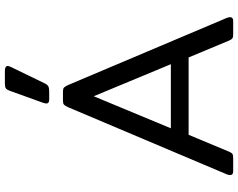

<svg xmlns="http://www.w3.org/2000/svg" viewBox="-112 -840 952 767"><g transform="rotate(-90 363.5 -456.0)"><path d="M334 -747Q334 -749 336 -757L385 -893Q389 -904 394.5 -908Q400 -912 414 -912H465Q484 -912 484 -900Q484 -898 480 -888L414 -752Q409 -742 402.5 -738.5Q396 -735 383 -735H349Q334 -735 334 -747ZM48 -13Q48 -15 50 -23L319 -659Q325 -672 329.5 -676Q334 -680 345 -680H382Q393 -680 397.5 -676Q402 -672 408 -659L677 -23Q679 -15 679 -13Q679 0 664 0H611Q599 0 594.5 -3Q590 -6 586 -15L518 -178H209L141 -15Q137 -6 132.5 -3Q128 0 116 0H63Q48 0 48 -13ZM491 -249 363 -557 235 -249Z"/></g></svg>

Font: Mitr Light
Style: Regular
Weight: 300
Designer: Thanarat Vachiruckul
Foundry: Cadson Demak
Version: Version 1.003